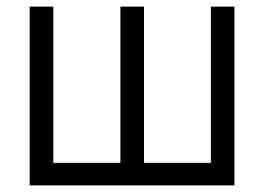

<svg xmlns="http://www.w3.org/2000/svg" viewBox="-20 -560 798 580"><path d="M69.7 0V-540H141V-68H343.7V-540H415V-68H617V-540H688.3V0Z"/></svg>

Font: Manrope ExtraLight
Style: Regular
Weight: 200
Designer: Mikhail Sharanda
Foundry: Mikhail Sharanda
Version: Version 4.505